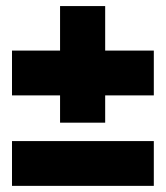

<svg xmlns="http://www.w3.org/2000/svg" viewBox="-20 -604 546 632"><path d="M177.7 -200.2V-584H326.2V-200.2ZM19.5 7.8V-139.6H486.3V7.8ZM19.5 -290V-437.5H486.3V-290Z"/></svg>

Font: Reddit Sans Condensed Black
Style: Regular
Weight: 900
Designer: Stephen Hutchings
Foundry: Reddit
Version: Version 1.014